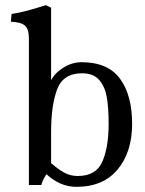

<svg xmlns="http://www.w3.org/2000/svg" viewBox="-20 -717 560 744"><path d="M160 -42Q145 -19 140 0H92V-567Q92 -604 77 -617.5Q62 -631 22 -633L25 -663Q64 -669 106.5 -681.5Q149 -694 158 -697L178 -687V-406Q193 -435 226.5 -455.5Q260 -476 296 -476Q398 -476 445 -412Q492 -348 492 -237Q492 -128 436 -60.5Q380 7 276 7Q213 7 160 -42ZM401 -237Q401 -298 394 -339.5Q387 -381 364.5 -407Q342 -433 298 -433Q225 -433 201.5 -371Q178 -309 178 -205V-85Q204 -62 228 -48.5Q252 -35 281 -35Q353 -35 377 -91.5Q401 -148 401 -237Z"/></svg>

Font: Caladea
Style: Regular
Weight: 400
Designer: Carolina Giovagnoli and Andres Torresi
Foundry: Carolina Giovagnoli & Andres Torresi
Version: Version 1.001